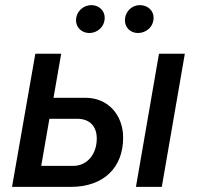

<svg xmlns="http://www.w3.org/2000/svg" viewBox="-20 -730 770 750"><path d="M27 0H256C387 0 461 -77 461 -192C461 -280 403 -348 314 -348H189L219 -520H118ZM511 0H612L702 -520H601ZM329 -601C360 -601 389 -625 389 -661C389 -688 367 -710 337 -710C305 -710 277 -685 277 -650C277 -623 299 -601 329 -601ZM519 -601C551 -601 580 -625 580 -661C580 -688 558 -710 526 -710C495 -710 468 -685 468 -650C468 -623 489 -601 519 -601ZM141 -82 173 -266H282C330 -266 358 -237 358 -189C358 -127 320 -82 266 -82Z"/></svg>

Font: Fixel Text 20240404 Medium
Style: Italic
Weight: 500
Width: 4
Italic angle: -10°
Designer: AlfaBravo + MacPaw
Foundry: Kyrylo Tkachov, Marchela Mozhyna, Serhii Makarenko, Maria Weinstein, Zakhar Kryvoshyya
Version: Version 1.211;Glyphs 3.2 (3225)